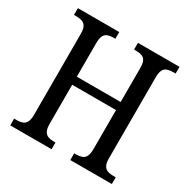

<svg xmlns="http://www.w3.org/2000/svg" viewBox="-160 -864 1001 1013"><g transform="rotate(30 340.5 -357.0)"><path d="M31 0V-41H48Q67 -41 81.5 -46.5Q96 -52 104 -67Q112 -82 112 -112V-605Q112 -634 103.5 -648.5Q95 -663 80 -668Q65 -673 45 -673H31V-714H283V-673H270Q252 -673 237.5 -668Q223 -663 215 -648Q207 -633 207 -603V-398H474V-602Q474 -633 466.5 -648Q459 -663 444 -668Q429 -673 410 -673H397V-714H650V-673H633Q615 -673 600 -668Q585 -663 577 -648Q569 -633 569 -602V-108Q569 -80 577.5 -65.5Q586 -51 600.5 -46Q615 -41 633 -41H650V0H397V-41H410Q429 -41 444 -46.5Q459 -52 466.5 -67.5Q474 -83 474 -113V-349H207V-112Q207 -82 215 -67Q223 -52 237.5 -46.5Q252 -41 270 -41H283V0Z"/></g></svg>

Font: Noto Serif Condensed
Style: Regular
Weight: 400
Width: 3
Designer: Monotype Design Team
Foundry: Monotype Imaging Inc.
Version: Version 2.015